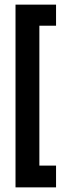

<svg xmlns="http://www.w3.org/2000/svg" viewBox="-20 -727 282 829"><path d="M222 -12V82H47V-707H222V-616H150V-12Z"/></svg>

Font: Blinker
Style: Bold
Weight: 700
Designer: Juergen Huber
Foundry: supertype
Version: Version 1.015;PS 1.15;hotconv 1.0.88;makeotf.lib2.5.647800; 